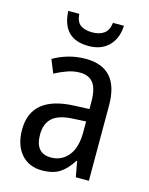

<svg xmlns="http://www.w3.org/2000/svg" viewBox="-114 -813 696 896"><g transform="rotate(15 234.5 -365.5)"><path d="M319 -741Q314 -703 292 -688Q270 -673 237 -673Q201 -673 180 -687.5Q159 -702 156 -741H103Q109 -607 236 -607Q297 -607 333 -643Q369 -679 372 -741ZM317 -213Q317 -137 284.5 -98Q252 -59 201 -59Q125 -59 125 -150Q125 -202 155.5 -230Q186 -258 258 -261L317 -264ZM85 -504 111 -440Q141 -456 171 -466.5Q201 -477 231 -477Q274 -477 295.5 -449.5Q317 -422 317 -358V-324L245 -321Q38 -313 38 -150Q38 -77 75 -33.5Q112 10 176 10Q229 10 261.5 -11Q294 -32 321 -75H324L338 0H401V-364Q401 -546 241 -546Q196 -546 156.5 -534.5Q117 -523 85 -504Z"/></g></svg>

Font: Noto Sans Display SemiCondensed
Style: Regular
Weight: 400
Width: 4
Designer: Monotype Design team
Foundry: Monotype Imaging Inc.
Version: 1.000